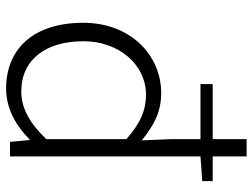

<svg xmlns="http://www.w3.org/2000/svg" viewBox="-122 -714 848 645"><g transform="rotate(90 302.5 -391.0)"><path d="M447 -122C394 -67 344 -38 287 -38C179 -38 118 -121 118 -247C118 -365 196 -457 298 -457C348 -457 393 -439 447 -391ZM588 -681H505V-795H447V-681H262V-640H447V-540L451 -443C399 -484 356 -508 292 -508C166 -508 56 -406 56 -246C56 -80 143 13 277 13C347 13 405 -23 448 -66H450L456 0H505V-640L588 -646Z"/></g></svg>

Font: Genne Gothic Light
Style: Regular
Weight: 300
Designer: Ryoko NISHIZUKA (kana & ideographs); Paul D. Hunt (Latin, Greek & Cyrillic); Wenlong ZHANG (bopomofo); Sandoll Communica
Foundry: Adobe Systems Incorporated
Version: Version 1.004;PS 1.004;hotconv 16.6.51;makeotf.lib2.5.65220